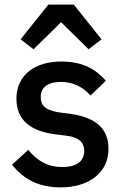

<svg xmlns="http://www.w3.org/2000/svg" viewBox="-20 -798 534 830"><path d="M243 12C144 12 81 -25 32 -86L102 -150C141 -103 186 -76 249 -76C313 -76 344 -102 344 -146C344 -179 325 -204 270 -211L222 -217C115 -230 51 -276 51 -372C51 -423 71 -462 105 -490C139 -517 187 -532 244 -532C337 -532 391 -501 438 -449L371 -385C344 -417 300 -444 244 -444C184 -444 156 -418 156 -379C156 -339 180 -321 236 -312L284 -306C399 -289 449 -239 449 -155C449 -104 429 -63 393 -34C357 -5 306 12 243 12ZM299 -778 419 -628 363 -585 244 -702 125 -585 69 -628 189 -778Z"/></svg>

Font: Plexus Sans Medium
Style: Regular
Weight: 500
Version: Version 2.001;PS 002.001;hotconv 1.0.70;makeotf.lib2.5.58329